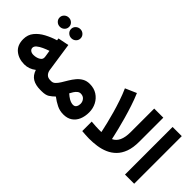

<svg xmlns="http://www.w3.org/2000/svg" viewBox="-4 -1332 1951 1951"><g transform="rotate(45 971.5 -357.0)"><path d="M311 -659.7Q311 -687 331.1 -706.1Q351.1 -725.1 379.4 -725.1Q407.7 -725.1 427.5 -706.1Q447.3 -687 447.3 -659.7Q447.3 -632.3 427.5 -613.3Q407.7 -594.2 379.4 -594.2Q351.1 -594.2 331.1 -613.3Q311 -632.3 311 -659.7ZM146 -659.7Q146 -687 166 -706.1Q186 -725.1 214.4 -725.1Q242.7 -725.1 262.5 -706.1Q282.2 -687 282.2 -659.7Q282.2 -632.3 262.5 -613.3Q242.7 -594.2 214.4 -594.2Q186 -594.2 166 -613.3Q146 -632.3 146 -659.7ZM527.8 0Q459.5 0 415.5 -26.1Q371.6 -52.2 352.1 -111.8Q295.9 -67.9 229.5 -67.9Q148.4 -67.9 94.2 -112.1Q40 -156.2 40 -242.7Q40 -306.2 76.7 -351.3Q113.3 -396.5 171.1 -427.2Q229 -458 292 -477.1L288.6 -500.5L406.7 -524.4L453.1 -210.9Q457.5 -181.2 476.3 -161.1Q495.1 -141.1 529.8 -141.1H544.9V0ZM325.2 -262.2Q325.2 -269 324 -277.6Q322.8 -286.1 321.3 -295.4L313 -346.7Q278.3 -335 244.9 -319.6Q211.4 -304.2 189.7 -285.9Q168 -267.6 168 -246.6Q168 -226.6 184.3 -214.1Q200.7 -201.7 227.1 -201.7Q249.5 -201.7 272.2 -208.3Q294.9 -214.8 310.1 -228.3Q325.2 -241.7 325.2 -262.2Z M868.7 11.2Q817.9 11.2 773.7 -10.5Q729.5 -32.2 687.5 -64.5Q660.6 -37.6 631.6 -18.8Q602.5 0 546.9 0H525.4V-141.1H544.4Q568.4 -141.1 587.6 -159.7Q606.9 -178.2 624.8 -207.8Q642.6 -237.3 662.4 -270.3Q682.1 -303.2 706.8 -332.8Q731.4 -362.3 764.2 -380.9Q796.9 -399.4 840.8 -399.4Q902.3 -399.4 947.3 -370.4Q992.2 -341.3 1016.6 -293.7Q1041 -246.1 1041 -189.9Q1041 -132.3 1022 -86.9Q1002.9 -41.5 964.6 -15.1Q926.3 11.2 868.7 11.2ZM845.2 -265.1Q825.2 -265.1 809.1 -251.7Q793 -238.3 780.8 -219.2Q768.6 -200.2 760.3 -183.1Q774.4 -170.4 787.1 -161.1Q799.8 -151.9 811.5 -145Q829.1 -135.3 843.8 -131.3Q858.4 -127.4 869.1 -127.4Q895 -127.4 906.2 -146.2Q917.5 -165 917.5 -189Q917.5 -219.7 898.4 -242.4Q879.4 -265.1 845.2 -265.1Z M1229 0Q1202.6 0 1177 -2Q1151.4 -3.9 1125 -5.9V-142.1Q1155.3 -139.2 1185.8 -137.5Q1216.3 -135.7 1238.8 -135.7Q1247.6 -135.7 1255.4 -136Q1263.2 -136.2 1269.5 -136.2Q1269.5 -136.2 1262.9 -167Q1256.3 -197.8 1243.9 -249.3Q1231.4 -300.8 1213.6 -364.3Q1195.8 -427.7 1173.3 -494.1Q1150.9 -560.5 1124.5 -619.6L1244.6 -671.9Q1271.5 -609.4 1294.4 -539.3Q1317.4 -469.2 1336.2 -402.3Q1355 -335.4 1368.4 -281Q1381.8 -226.6 1388.9 -194.1Q1396 -161.6 1396 -161.6Q1480.5 -198.2 1480.5 -345.7V-684.6H1611.3V-339.8Q1611.3 -253.4 1589.4 -193.6Q1567.4 -133.8 1529.3 -95.7Q1491.2 -57.6 1442.4 -36.6Q1393.6 -15.6 1338.6 -7.8Q1283.7 0 1229 0Z M1876.5 -684.6V-0.5H1744.6V-684.6Z"/></g></svg>

Font: Vazirmatn RD UI ExtraBold
Style: Regular
Weight: 800
Designer: Saber Rastikerdar
Foundry: Saber Rastikerdar
Version: Version 33.003